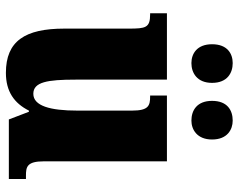

<svg xmlns="http://www.w3.org/2000/svg" viewBox="-99 -700 809 651"><g transform="rotate(90 305.5 -374.5)"><path d="M389 -619C419 -619 453 -638 453 -689C453 -741 419 -759 389 -759C354 -759 322 -741 322 -689C322 -638 354 -619 389 -619ZM194 -619C227 -619 261 -638 261 -689C261 -741 227 -759 194 -759C162 -759 130 -741 130 -689C130 -638 162 -619 194 -619ZM227 10C290 10 330 -18 355 -68H359L385 0H587V-58H576C546 -58 527 -61 527 -119V-536H304V-479H307C338 -479 355 -474 355 -418V-232C355 -140 339 -83 298 -83C258 -83 250 -131 250 -226V-536H25V-479H29C74 -479 77 -464 77 -407V-188C77 -55 119 10 227 10Z"/></g></svg>

Font: Noto Serif Sinhala Condensed Black
Style: Regular
Weight: 900
Width: 3
Designer: Jelle Bosma - Monotype Design Team
Foundry: Monotype Imaging Inc.
Version: Version 2.007